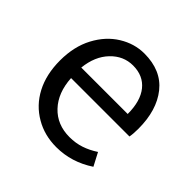

<svg xmlns="http://www.w3.org/2000/svg" viewBox="-149 -698 851 851"><g transform="rotate(45 277.0 -272.0)"><path d="M180 -21Q119 -56 85.5 -120Q52 -184 52 -271Q52 -358 86.5 -423Q121 -488 177 -522.5Q233 -557 295 -557Q401 -557 456.5 -487.5Q512 -418 512 -302Q512 -270 508 -250H142Q147 -163 195.5 -111.5Q244 -60 322 -60Q360 -60 393 -71Q426 -82 458 -103L490 -42Q407 13 312 13Q238 13 180 -21ZM297 -484Q237 -484 193 -438Q149 -392 141 -315H432Q432 -396 396.5 -440Q361 -484 297 -484Z"/></g></svg>

Font: Merged Yaku Han JP
Style: Regular
Weight: 400
Designer: Ryoko NISHIZUKA 西塚涼子 (kana, bopomofo & ideographs); Paul D. Hunt (Latin, Greek & Cyrillic); Sandoll Communications 산돌커뮤니
Foundry: Adobe
Version: Version 2.004